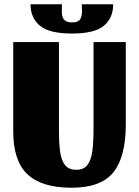

<svg xmlns="http://www.w3.org/2000/svg" viewBox="-20 -857 650 899"><path d="M315 22Q175 22 108.5 -41Q42 -104 42 -241V-660H256V-252Q256 -183 262 -143.5Q268 -104 285.5 -83Q303 -62 337 -62Q371 -62 388.5 -83.5Q406 -105 412 -147Q418 -189 418 -263V-660H569V-274Q569 -124 511.5 -51Q454 22 315 22ZM317 -700Q211 -700 167 -736.5Q123 -773 123 -837H270Q270 -830 269.5 -804Q269 -778 280 -765Q291 -752 317 -752Q345 -752 354.5 -765.5Q364 -779 364 -805L363 -837H510Q510 -773 466.5 -736.5Q423 -700 317 -700Z"/></svg>

Font: Sansita ExtraBold
Style: Regular
Weight: 800
Designer: Pablo Cosgaya
Foundry: Omnibus-Type
Version: Version 1.006